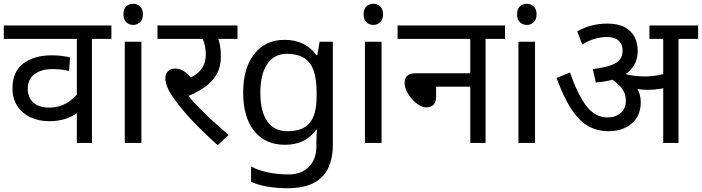

<svg xmlns="http://www.w3.org/2000/svg" viewBox="-20 -757 3718 1017"><path d="M570 -551H467V0H387V-198L414 -182Q384 -149 340 -132Q296 -115 241 -115Q186 -115 142 -135.5Q98 -156 72 -195Q46 -234 46 -289Q46 -378 104 -421Q162 -464 253 -464Q281 -464 305.5 -461Q330 -458 351 -453L346 -381Q325 -386 303.5 -388.5Q282 -391 256 -391Q200 -391 163.5 -364.5Q127 -338 127 -287Q127 -242 156 -214.5Q185 -187 241 -187Q290 -187 330.5 -209.5Q371 -232 397 -269L387 -220V-551H0V-622H570Z M729 -536V0H641V-536ZM686 -737Q706 -737 721.5 -723.5Q737 -710 737 -681Q737 -653 721.5 -639Q706 -625 686 -625Q664 -625 649 -639Q634 -653 634 -681Q634 -710 649 -723.5Q664 -737 686 -737Z M1098 -551 1130 -566Q1141 -541 1145.5 -515.5Q1150 -490 1150 -458Q1150 -403 1127.5 -363.5Q1105 -324 1064.5 -295.5Q1024 -267 970 -245L972 -255Q1000 -222 1035.5 -185.5Q1071 -149 1110.5 -113Q1150 -77 1191 -42L1133 12Q1054 -59 997.5 -119Q941 -179 902 -234Q877 -269 866.5 -295Q856 -321 856 -343Q856 -366 870 -380Q884 -394 909 -394Q936 -394 961 -375Q986 -356 1011 -323L961 -335Q1018 -354 1044 -387.5Q1070 -421 1070 -468Q1070 -497 1062.5 -525.5Q1055 -554 1044 -565L1089 -551H814V-622H1238V-551Z M1488 -546Q1541 -546 1583.5 -526Q1626 -506 1656 -465H1661L1673 -536H1743V9Q1743 85 1717 136.5Q1691 188 1638 214Q1585 240 1503 240Q1445 240 1396.5 231.5Q1348 223 1310 206V125Q1348 145 1399 156Q1450 167 1508 167Q1577 167 1616.5 126.5Q1656 86 1656 16V-5Q1656 -17 1657 -39.5Q1658 -62 1659 -71H1655Q1627 -30 1585.5 -10Q1544 10 1489 10Q1385 10 1326.5 -63Q1268 -136 1268 -267Q1268 -395 1326.5 -470.5Q1385 -546 1488 -546ZM1500 -472Q1433 -472 1396 -418.5Q1359 -365 1359 -266Q1359 -167 1395.5 -114.5Q1432 -62 1502 -62Q1543 -62 1572 -72.5Q1601 -83 1620 -105.5Q1639 -128 1648 -163Q1657 -198 1657 -246V-267Q1657 -340 1640.5 -385Q1624 -430 1589 -451Q1554 -472 1500 -472Z M2001 -536V0H1913V-536ZM1958 -737Q1978 -737 1993.5 -723.5Q2009 -710 2009 -681Q2009 -653 1993.5 -639Q1978 -625 1958 -625Q1936 -625 1921 -639Q1906 -653 1906 -681Q1906 -710 1921 -723.5Q1936 -737 1958 -737Z M2086 -622H2655V-551H2552V0H2471V-298H2290V-244Q2290 -216 2276 -202Q2262 -188 2239 -188Q2221 -188 2200.5 -200Q2180 -212 2162.5 -232Q2145 -252 2134 -274.5Q2123 -297 2123 -318Q2123 -341 2136.5 -355Q2150 -369 2184 -369H2471V-551H2086Z M2814 -536V0H2726V-536ZM2771 -737Q2791 -737 2806.5 -723.5Q2822 -710 2822 -681Q2822 -653 2806.5 -639Q2791 -625 2771 -625Q2749 -625 2734 -639Q2719 -653 2719 -681Q2719 -710 2734 -723.5Q2749 -737 2771 -737Z M3574 -551V0H3493V-551H3420V-622H3678V-551ZM3198 -632Q3255 -632 3290.5 -612Q3326 -592 3342 -559.5Q3358 -527 3358 -488Q3358 -418 3306.5 -374Q3255 -330 3136 -320L3120 -391Q3183 -399 3217 -411.5Q3251 -424 3264.5 -443Q3278 -462 3278 -489Q3278 -522 3257 -541.5Q3236 -561 3195 -561Q3161 -561 3128.5 -551Q3096 -541 3064 -521L3038 -591Q3073 -611 3112.5 -621.5Q3152 -632 3198 -632ZM3374 -216Q3374 -143 3326 -102.5Q3278 -62 3204 -62Q3144 -62 3096.5 -88.5Q3049 -115 3008 -176.5Q2967 -238 2928 -344L2999 -373Q3040 -256 3086 -195.5Q3132 -135 3197 -135Q3241 -135 3268 -158.5Q3295 -182 3295 -225Q3295 -269 3263 -301.5Q3231 -334 3192 -356L3236 -369L3279 -378Q3293 -367 3310 -351Q3327 -335 3337 -320L3347 -301Q3360 -282 3367 -260.5Q3374 -239 3374 -216ZM3394 -352Q3429 -352 3468.5 -359Q3508 -366 3550 -384V-309Q3516 -293 3481 -287Q3446 -281 3410 -281Q3385 -281 3355.5 -285.5Q3326 -290 3298 -298L3278 -352L3284 -367Q3310 -359 3339 -355.5Q3368 -352 3394 -352Z"/></svg>

Font: hindi25
Style: Book
Weight: 400
Designer: Jelle Bosma - Monotype Design Team
Foundry: Monotype Imaging Inc.
Version: Version 2.003